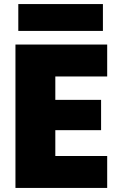

<svg xmlns="http://www.w3.org/2000/svg" viewBox="-20 -924 588 944"><path d="M507 -705H56V0H507V-157H252V-284H477V-433H252V-548H507ZM70 -772H486V-904H70Z"/></svg>

Font: SVN-Poppins ExtraBold
Style: Regular
Weight: 800
Designer: Ninad Kale (Devanagari), Jonny Pinhorn (Latin)
Foundry: Indian Type Foundry
Version: Version 3.002 2017; ttfautohint (v1.8.3)